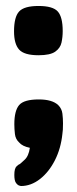

<svg xmlns="http://www.w3.org/2000/svg" viewBox="-20 -488 258 643"><path d="M109 -303Q61 -303 44 -322Q27 -341 27 -383Q27 -431 44 -449.5Q61 -468 109 -468Q157 -468 173.5 -449.5Q190 -431 190 -384Q190 -364 186 -345.5Q182 -327 165 -315Q148 -303 109 -303ZM50 135Q50 135 44.5 133.5Q39 132 33.5 124.5Q28 117 28 98Q28 76 35.5 69Q43 62 47 61Q48 60 62 47.5Q76 35 80 7Q55 2 44 -11Q32 -22 30 -39Q28 -56 28 -72Q28 -117 44 -136Q60 -155 110 -155Q155 -155 175 -136Q187 -124 189 -107.5Q191 -91 191 -75Q191 -62 190.5 -54Q190 -46 189 -40Q184 9 164 48.5Q144 88 114 111.5Q84 135 50 135Z"/></svg>

Font: Fredoka SemiBold
Style: Regular
Weight: 600
Designer: Ben Nathan
Foundry: Milena B. Brandão, Ben Nathan
Version: Version 2.001